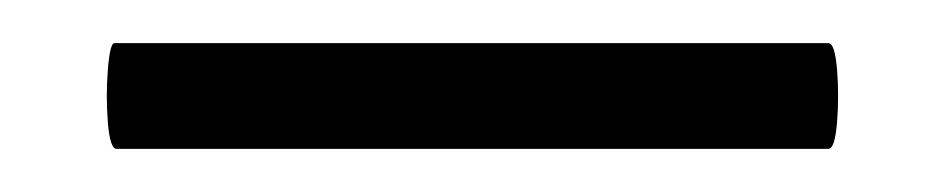

<svg xmlns="http://www.w3.org/2000/svg" viewBox="-20 12 438 89"><path d="M34 81Q31 81 30 68.8Q29 56.5 30 44.2Q31 32 33 32H364Q367 32 368 44.2Q369 56.5 368 68.8Q367 81 364 81Z"/></svg>

Font: Cormorant Light
Style: Regular
Weight: 300
Designer: Christian Thalmann (Catharsis Fonts)
Foundry: Catharsis Fonts
Version: Version 4.000